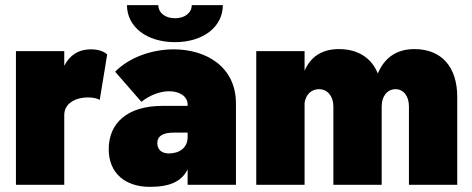

<svg xmlns="http://www.w3.org/2000/svg" viewBox="-20 -719 1837 747"><path d="M334 -527C283 -527 250 -502 230 -463V-520H42V0H230V-271C230 -312 264 -331 293 -337C303 -339 313 -340 322 -340C344 -340 362 -335 368 -330L397 -507C388 -516 368 -527 334 -527Z M661 -555C771 -555 847 -615 847 -699H726C726 -669 699 -648 661 -648C623 -648 596 -669 596 -699H474C474 -615 550 -555 661 -555ZM656 -527C571 -527 483 -496 428 -440L530 -323C565 -350 604 -364 638 -364C679 -364 710 -344 710 -312V-307H612C474 -307 403 -239 403 -139C403 -41 472 8 563 8C643 8 687 -14 710 -60V0H898V-316C898 -461 780 -527 656 -527ZM637 -122C606 -122 592 -140 592 -162C592 -190 614 -203 655 -203H710V-185C710 -145 679 -122 637 -122Z M1592 -528C1527 -528 1477 -498 1450 -433C1425 -495 1371 -528 1299 -528C1233 -528 1189 -499 1165 -444V-520H977V0H1165V-319C1170 -351 1191 -372 1221 -372C1254 -372 1277 -345 1277 -305V0H1465V-305C1465 -345 1487 -372 1519 -372C1550 -372 1571 -345 1571 -305V0H1759V-341C1759 -460 1697 -528 1592 -528Z"/></svg>

Font: Arthouse Owned Black
Style: Regular
Weight: 900
Designer: Jeremy Tribby
Foundry: Tribby Type
Version: Version 1.000;PS 001.000;hotconv 1.0.88;makeotf.lib2.5.64775